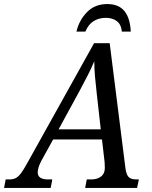

<svg xmlns="http://www.w3.org/2000/svg" viewBox="-71 -927 748 947"><path d="M-51 0 -43 -42H-25Q-7 -42 5.5 -48Q18 -54 31 -70.5Q44 -87 62 -120L393 -714H470L547 -103Q551 -68 562.5 -55Q574 -42 601 -42H614L605 0H349L357 -42H379Q409 -42 427.5 -56.5Q446 -71 446 -98Q446 -105 445.5 -113Q445 -121 445 -127L432 -239H191L133 -134Q123 -115 119 -101Q115 -87 115 -77Q115 -42 166 -42H187L179 0ZM320 -476 218 -289H426L406 -467Q401 -511 397.5 -550Q394 -589 394 -625Q379 -589 362 -556Q345 -523 320 -476ZM306 -771Q319 -827 358 -867Q397 -907 458 -907Q515 -907 543 -872Q571 -837 574 -771H530Q527 -806 505.5 -822.5Q484 -839 451 -839Q417 -839 391 -823Q365 -807 350 -771Z"/></svg>

Font: Noto Serif SemiCondensed
Style: Italic
Weight: 400
Width: 4
Italic angle: -12°
Designer: Monotype Design Team
Foundry: Monotype Imaging Inc.
Version: Version 2.013